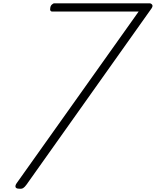

<svg xmlns="http://www.w3.org/2000/svg" viewBox="-20 -1130 943 1162"><path d="M96 12Q77 12 74 2Q71 -8 82 -23L819 -1060H296Q289 -1060 285.5 -1065Q282 -1070 284 -1080Q285 -1094 293.5 -1102Q302 -1110 309 -1110H885Q894 -1110 900.5 -1102Q907 -1094 897 -1079L140 -12Q130 2 120.5 8Q111 14 96 12Z"/></svg>

Font: Playwrite CU ExtraLight
Style: Regular
Weight: 250
Designer: Veronika Burian, José Scaglione
Foundry: TypeTogether
Version: Version 1.002